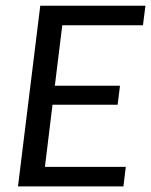

<svg xmlns="http://www.w3.org/2000/svg" viewBox="-20 -662 537 682"><path d="M487.8 -572.3H201.2L174.8 -357.4H406.2L397.9 -290H166.5L139.6 -69.3H426.8L418.5 0H43.9L123 -641.6H496.6Z"/></svg>

Font: Carlito
Style: Italic
Weight: 400
Italic angle: -7°
Designer: Lukasz Dziedzic
Foundry: tyPoland Lukasz Dziedzic
Version: Version 1.104